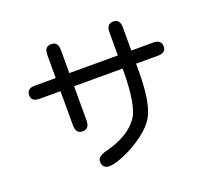

<svg xmlns="http://www.w3.org/2000/svg" viewBox="-134 -927 1268 1154"><g transform="rotate(-20 500.0 -350.0)"><path d="M696.3 -754.9Q739.3 -754.9 739.3 -702.1V-553.7H878.9Q930.7 -553.7 930.7 -510.7Q930.7 -469.7 878.9 -469.7H739.3V-415Q738.3 -219.7 692.4 -138.7Q664.1 -88.9 603 -44.4Q542 0 477.5 27.3Q413.1 54.7 379.9 54.7Q334 54.7 334 8.8Q334 -23.4 392.6 -38.1Q541 -76.2 600.6 -161.1Q653.3 -227.5 653.3 -469.7H342.8V-251Q342.8 -197.3 298.8 -197.3Q255.9 -197.3 255.9 -251V-469.7H123Q70.3 -469.7 70.3 -510.7Q70.3 -553.7 123 -553.7H255.9V-702.1Q255.9 -754.9 298.8 -754.9Q342.8 -754.9 342.8 -702.1V-553.7H653.3V-702.1Q653.3 -754.9 696.3 -754.9Z"/></g></svg>

Font: FakePearl
Style: Regular
Weight: 400
Version: Version 1.2